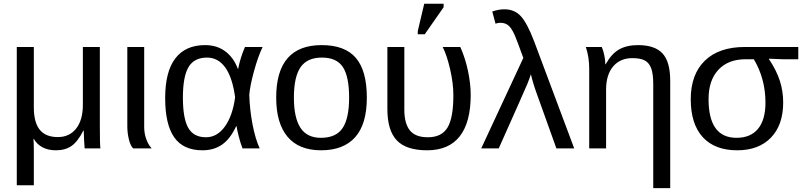

<svg xmlns="http://www.w3.org/2000/svg" viewBox="-20 -773 4193 1000"><path d="M420.9 0Q419.9 -5.9 418.2 -39.8Q416.5 -73.7 416 -92.8H414.1Q384.8 -35.2 352.3 -12.7Q319.8 9.8 270.5 9.8Q230.5 9.8 201.2 -5.9Q171.9 -21.5 156.2 -49.8H154.3Q156.2 -28.8 156.2 9.8V191.9H67.4V-528.3H156.2V-213.9Q156.2 -135.3 187 -97.2Q217.8 -59.1 281.2 -59.1Q341.8 -59.1 376.7 -103.5Q411.6 -147.9 411.6 -227.1V-528.3H500V-113.8Q500 -20.5 502.9 0Z M673.3 0Q658.7 -15.6 650.9 -48.6Q643.1 -81.5 643.1 -115.2V-528.3H731V-110.8Q731 -79.1 741.5 -49.3Q752 -19.5 770 0Z M1210 -115.7Q1179.2 -49.3 1136.5 -19.8Q1093.8 9.8 1034.7 9.8Q934.6 9.8 887.5 -57.6Q840.3 -125 840.3 -261.7Q840.3 -400.4 893.3 -469.2Q946.3 -538.1 1048.3 -538.1Q1109.9 -538.1 1153.6 -505.4Q1197.3 -472.7 1219.2 -413.6H1220.2Q1231.4 -471.7 1255.9 -528.3H1347.7Q1323.2 -476.6 1302.7 -401.6Q1282.2 -326.7 1278.3 -278.8Q1280.8 -200.7 1295.2 -125.5Q1309.6 -50.3 1332.5 0H1243.2Q1231.4 -29.8 1222.9 -64.7Q1214.4 -99.6 1211.9 -115.7ZM932.6 -264.6Q932.6 -156.2 960.4 -107.2Q988.3 -58.1 1052.7 -58.1Q1111.3 -58.1 1151.6 -114.5Q1191.9 -170.9 1204.6 -266.6Q1190.4 -369.6 1153.3 -421.4Q1116.2 -473.1 1058.1 -473.1Q991.7 -473.1 962.2 -424.1Q932.6 -375 932.6 -264.6Z M1890.6 -264.6Q1890.6 -126 1829.6 -58.1Q1768.6 9.8 1652.3 9.8Q1536.6 9.8 1477.5 -60.8Q1418.5 -131.3 1418.5 -264.6Q1418.5 -538.1 1655.3 -538.1Q1776.4 -538.1 1833.5 -471.4Q1890.6 -404.8 1890.6 -264.6ZM1798.3 -264.6Q1798.3 -374 1765.9 -423.6Q1733.4 -473.1 1656.7 -473.1Q1579.6 -473.1 1545.2 -422.6Q1510.7 -372.1 1510.7 -264.6Q1510.7 -160.2 1544.7 -107.7Q1578.6 -55.2 1651.4 -55.2Q1730.5 -55.2 1764.4 -106Q1798.3 -156.7 1798.3 -264.6Z M2431.6 -278.8Q2431.6 -135.7 2374.5 -63Q2317.4 9.8 2204.6 9.8Q2095.7 9.8 2046.6 -42Q1997.6 -93.8 1997.6 -204.6V-528.3H2085.9V-201.7Q2085.9 -130.4 2114.5 -94.2Q2143.1 -58.1 2208.5 -58.1Q2280.3 -58.1 2310.8 -108.6Q2341.3 -159.2 2341.3 -276.9Q2341.3 -339.4 2324.2 -413.1Q2307.1 -486.8 2285.6 -528.3H2377.4Q2403.3 -470.7 2417.5 -403.3Q2431.6 -335.9 2431.6 -278.8ZM2155.8 -594.7V-610.8L2189.5 -753.4H2290.5V-735.4L2192.4 -594.7Z M2705.6 -471.2Q2672.4 -563 2661.9 -587.4Q2651.4 -611.8 2640.9 -626.2Q2630.4 -640.6 2617.2 -647.5Q2604 -654.3 2585 -654.3Q2570.8 -654.3 2561 -649.4L2543.9 -712.9Q2576.7 -724.6 2606.9 -724.6Q2659.2 -724.6 2692.4 -689Q2725.6 -653.3 2762.2 -557.1L2970.7 0H2877.9L2776.9 -281.7Q2756.8 -336.4 2745.1 -386.2Q2737.8 -363.8 2727.3 -337.6Q2716.8 -311.5 2577.6 0H2486.3Z M3382.3 207V-335Q3382.3 -387.2 3372.1 -416Q3361.8 -444.8 3339.4 -457.5Q3316.9 -470.2 3273.4 -470.2Q3210 -470.2 3173.3 -426.8Q3136.7 -383.3 3136.7 -306.2V0H3048.8V-415.5Q3048.8 -475.6 3031.2 -528.3H3114.3Q3122.6 -509.3 3127.7 -483.6Q3132.8 -458 3132.8 -438H3134.3Q3164.6 -492.7 3204.3 -515.4Q3244.1 -538.1 3303.2 -538.1Q3390.1 -538.1 3430.4 -494.9Q3470.7 -451.7 3470.7 -352.1V207Z M4059.1 -239.7Q4059.1 -122.1 3995.4 -56.2Q3931.6 9.8 3819.8 9.8Q3702.6 9.8 3640.1 -58.8Q3577.6 -127.4 3577.6 -255.9Q3577.6 -385.3 3650.9 -456.8Q3724.1 -528.3 3859.9 -528.3H4137.7V-464.4H4057.1L3984.9 -467.3V-465.3Q4024.4 -406.2 4041.7 -352.1Q4059.1 -297.9 4059.1 -239.7ZM3966.8 -238.3Q3966.8 -362.8 3906.2 -464.4H3862.8Q3772.9 -464.4 3721.7 -409.7Q3670.4 -355 3670.4 -256.8Q3670.4 -55.2 3815.9 -55.2Q3889.6 -55.2 3928.2 -102.3Q3966.8 -149.4 3966.8 -238.3Z"/></svg>

Font: Arial
Style: Regular
Weight: 400
Designer: Steve Matteson
Foundry: Ascender Corporation
Version: Version 2.00.3